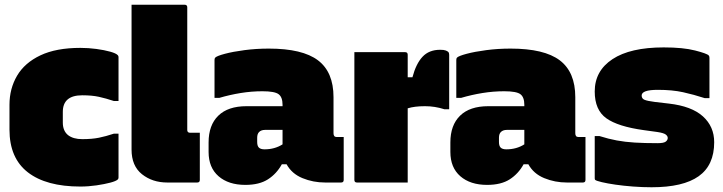

<svg xmlns="http://www.w3.org/2000/svg" viewBox="-20 -770 3050 810"><path d="M319 -568Q353 -568 386.5 -563.5Q420 -559 445 -552Q470 -545 477 -537Q480 -534 480 -529V-344H460Q427 -355 397.5 -361.5Q368 -368 327 -368Q245 -368 245 -298V-253Q245 -218 267 -200Q289 -183 327 -183Q368 -183 397.5 -189Q427 -195 460 -206H480V-21Q480 -16 477 -13Q470 -6 445.5 0.5Q421 7 387 12Q353 17 319 17Q175 17 97.5 -43Q20 -103 20 -223V-328Q20 -396 52 -450.5Q84 -505 150.5 -536.5Q217 -568 319 -568Z M823 -11Q823 0 812 0H686Q623 0 579 -35Q535 -70 535 -139V-750H759Q770 -750 770 -739V-221Q770 -216 773 -213Q776 -210 781 -210H823Z M1387 -360V-208Q1387 -192 1400 -192H1430V-11Q1430 0 1419 0H1352Q1301 0 1256 -18.5Q1211 -37 1189 -77H1169Q1147 -37 1110.5 -13.5Q1074 10 1015 10Q944 10 902 -26.5Q860 -63 860 -129V-169Q860 -242 901 -282Q942 -322 1020 -322H1172V-328Q1172 -360 1155.5 -372.5Q1139 -385 1087 -385Q1041 -385 995 -377.5Q949 -370 905 -357H885V-517Q885 -524 888 -527Q895 -534 928.5 -543Q962 -552 1011.5 -558.5Q1061 -565 1114 -565Q1256 -565 1321.5 -515.5Q1387 -466 1387 -360ZM1065 -171Q1065 -154 1072.5 -147Q1080 -140 1096 -140Q1139 -140 1172 -161V-222H1098Q1082 -222 1073 -213Q1065 -205 1065 -189Z M1700 0H1486Q1475 0 1475 -11V-550H1689Q1700 -550 1700 -539V-444H1720Q1735 -501 1762.5 -530.5Q1790 -560 1837 -560Q1853 -560 1860.5 -557Q1868 -554 1871 -551Q1875 -547 1875 -539V-309H1855Q1815 -322 1773 -322Q1729 -322 1700 -313Z M2407 -360V-208Q2407 -192 2420 -192H2450V-11Q2450 0 2439 0H2372Q2321 0 2276 -18.5Q2231 -37 2209 -77H2189Q2167 -37 2130.5 -13.5Q2094 10 2035 10Q1964 10 1922 -26.5Q1880 -63 1880 -129V-169Q1880 -242 1921 -282Q1962 -322 2040 -322H2192V-328Q2192 -360 2175.5 -372.5Q2159 -385 2107 -385Q2061 -385 2015 -377.5Q1969 -370 1925 -357H1905V-517Q1905 -524 1908 -527Q1915 -534 1948.5 -543Q1982 -552 2031.5 -558.5Q2081 -565 2134 -565Q2276 -565 2341.5 -515.5Q2407 -466 2407 -360ZM2085 -171Q2085 -154 2092.5 -147Q2100 -140 2116 -140Q2159 -140 2192 -161V-222H2118Q2102 -222 2093 -213Q2085 -205 2085 -189Z M2754 -166Q2780 -166 2788.5 -172.5Q2797 -179 2797 -188Q2797 -196 2788.5 -202.5Q2780 -209 2754 -213L2696 -221Q2587 -236 2538 -271Q2489 -306 2489 -384Q2489 -471 2564 -520.5Q2639 -570 2780 -570Q2862 -570 2912.5 -557Q2963 -544 2970 -536Q2973 -533 2973 -526V-356H2953Q2907 -371 2861.5 -381Q2816 -391 2755 -391Q2687 -391 2687 -367Q2687 -354 2699 -349Q2711 -344 2742 -340L2802 -333Q2898 -322 2945.5 -279Q2993 -236 2993 -170Q2993 -73 2927.5 -26.5Q2862 20 2729 20Q2691 20 2651 17Q2611 14 2576.5 9Q2542 4 2519 -1.5Q2496 -7 2491 -11Q2489 -13 2489 -18V-196H2509Q2547 -184 2582 -177.5Q2617 -171 2658 -168.5Q2699 -166 2754 -166Z"/></svg>

Font: Recursive Sn Lnr St XBk
Style: Regular
Weight: 1000
Version: Version 1.079;hotconv 1.0.112;makeotfexe 2.5.65598; ttfautoh